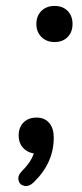

<svg xmlns="http://www.w3.org/2000/svg" viewBox="-20 -608 274 644"><path d="M53.3 -33.9Q74.9 -55.6 85.1 -74.4Q95.3 -93.1 99.5 -117.2L106.4 -92.5Q77.8 -92.5 60.2 -109.3Q42.6 -126 42.6 -153.7Q42.6 -180.7 58.9 -197.1Q75.1 -213.6 102.4 -213.6Q130.1 -213.6 145.2 -195.5Q160.3 -177.4 160.3 -146.7Q160.3 -103.8 143.4 -66.2Q126.4 -28.6 92.9 3.7Q77.3 18.7 61.5 15.4Q45.7 12.2 42.2 -3.3Q38.6 -18.9 53.3 -33.9ZM102 -527.6Q102 -554.6 118.9 -571.4Q135.9 -588.1 163.1 -588.1Q190.4 -588.1 206.9 -571.4Q223.3 -554.6 223.3 -527.6Q223.3 -500.6 206.9 -483.8Q190.4 -467 163.1 -467Q135.9 -467 118.9 -484Q102 -500.9 102 -527.6Z"/></svg>

Font: SN Pro Thin
Style: Italic
Weight: 200
Italic angle: -9°
Designer: Tobias Whetton
Foundry: Supernotes
Version: Version 1.003;Glyphs 3.3 (3324)